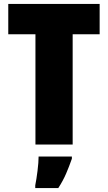

<svg xmlns="http://www.w3.org/2000/svg" viewBox="-20 -734 548 975"><path d="M349 0H160V-560H22V-714H486V-560H349ZM345 61H176Q176 90 170.5 134Q165 178 159 207V221H276Q300 184 315.5 148Q331 112 345 72Z"/></svg>

Font: Noto Sans Display SemiCondensed Black
Style: Regular
Weight: 900
Width: 4
Designer: Monotype Design Team
Foundry: Monotype Imaging Inc.
Version: Version 1.900